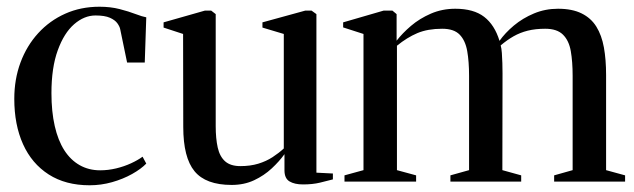

<svg xmlns="http://www.w3.org/2000/svg" viewBox="-20 -540 1886 571"><path d="M246.5 11Q175 11 124.8 -21.2Q74.5 -53.5 48.5 -111.2Q22.5 -169 22.5 -246Q22.5 -304.5 41 -354.2Q59.5 -404 93.5 -441.2Q127.5 -478.5 173.8 -499.2Q220 -520 276 -520Q308.5 -520 335.8 -513Q363 -506 383.2 -498.2Q403.5 -490.5 415 -488.5L410.5 -354H358L337.5 -453Q336 -461 329 -470.8Q322 -480.5 306.8 -487.2Q291.5 -494 264 -494Q230.5 -494 200.5 -468Q170.5 -442 151.8 -390.5Q133 -339 133 -263Q133 -208 142.8 -165.2Q152.5 -122.5 171.2 -93.2Q190 -64 217 -48.8Q244 -33.5 278 -33.5Q301.5 -33.5 325.5 -39.2Q349.5 -45 370 -54.5Q390.5 -64 404 -74L415 -53.5Q399.5 -37.5 372.8 -22.5Q346 -7.5 313.2 1.8Q280.5 11 246.5 11Z M881 8.5Q856 8.5 841 -0.5Q826 -9.5 826 -33.5V-81.5Q811 -60.5 788.2 -39.2Q765.5 -18 735.8 -4Q706 10 669 10Q592 10 558.5 -30.8Q525 -71.5 525 -162.5L524.5 -439L466.5 -458V-473.5L589.5 -508.5H608L621.5 -498V-165Q621.5 -128 627.5 -101.2Q633.5 -74.5 649.5 -60.2Q665.5 -46 695 -46Q724.5 -46 748.2 -53.2Q772 -60.5 790.8 -72.8Q809.5 -85 824 -98.5V-439L760.5 -458V-473.5L888 -508.5H906.5L921 -498V-26.5L970 -24V-6.5Q953.5 -2 931.5 3.2Q909.5 8.5 881 8.5Z M1004.5 0V-18.5L1061 -34V-439L1000.5 -458.5V-473.5L1121 -508.5H1147L1159.5 -498V-419Q1176.5 -441 1202.2 -463Q1228 -485 1261.5 -499.5Q1295 -514 1334 -514Q1388.5 -514 1419.8 -490Q1451 -466 1465.5 -418.5Q1482 -442 1508.2 -464Q1534.5 -486 1568 -500Q1601.5 -514 1639.5 -514Q1681.5 -514 1709.5 -500.2Q1737.5 -486.5 1753.5 -460.8Q1769.5 -435 1776 -398.8Q1782.5 -362.5 1782.5 -317V-34L1839 -18.5V0H1628V-18.5L1683 -34V-314.5Q1683 -356.5 1677.5 -388Q1672 -419.5 1654.2 -437Q1636.5 -454.5 1601.5 -454.5Q1572.5 -454.5 1549.5 -448.8Q1526.5 -443 1507.2 -432Q1488 -421 1469 -405Q1471.5 -396.5 1472.5 -382.5Q1473.5 -368.5 1474 -352.5Q1474.5 -336.5 1474.5 -322L1474 -34L1530 -18.5V0H1319.5V-18.5L1375 -34V-314.5Q1375 -356.5 1369.5 -388Q1364 -419.5 1347 -437Q1330 -454.5 1295 -454.5Q1252 -454.5 1221.2 -441.5Q1190.5 -428.5 1160.5 -404V-34L1217.5 -18.5V0Z"/></svg>

Font: Merriweather 144pt
Style: Regular
Weight: 400
Version: Version 2.100